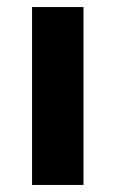

<svg xmlns="http://www.w3.org/2000/svg" viewBox="-20 -525 328 545"><path d="M71 0V-505H217V0Z"/></svg>

Font: Geologica SemiBold
Style: Regular
Weight: 600
Designer: Sindre Bremnes, Frode Helland
Foundry: Monokrom Skriftforlag AS
Version: Version 1.010;gftools[0.9.28]